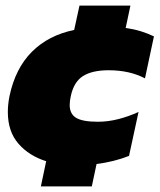

<svg xmlns="http://www.w3.org/2000/svg" viewBox="-20 -580 570 686"><path d="M126 86 145 -4Q84 -23 46 -66.5Q8 -110 8 -180Q8 -207 14 -237Q35 -336 94 -395Q153 -454 245 -473L264 -560H446L429 -480Q458 -476 482.5 -468.5Q507 -461 530 -450L498 -300Q443 -329 368 -329Q310 -329 277 -308.5Q244 -288 233 -237Q231 -228 230 -220Q229 -212 229 -205Q229 -173 252 -159Q275 -145 330 -145Q366 -145 403 -154.5Q440 -164 475 -180L441 -23Q413 -12 384.5 -5Q356 2 325 6L308 86Z"/></svg>

Font: Kanit ExtraBold
Style: Italic
Weight: 800
Italic angle: -12°
Designer: Katatrad Team
Foundry: CadsonDemak
Version: Version 2.000; ttfautohint (v1.8.3)